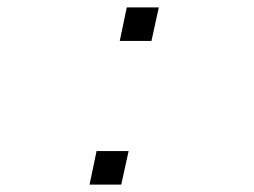

<svg xmlns="http://www.w3.org/2000/svg" viewBox="-20 -501 690 521"><path d="M324 -481H411L391 -390H305ZM242 -91H329L309 0H223Z"/></svg>

Font: Azeret Mono Light
Style: Italic
Weight: 300
Italic angle: -12°
Designer: Martin Vácha
Foundry: Displaay
Version: Version 1.000; Glyphs 3.0.3, build 3074